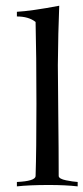

<svg xmlns="http://www.w3.org/2000/svg" viewBox="-20 -662 296 682"><path d="M190.4 -641.6Q186.5 -547.9 185.5 -430.7Q185.5 -383.8 187 -255.4Q188.5 -127 188.5 -36.1Q190.4 -26.4 214.8 -21.5Q239.3 -16.6 255.9 -15.6V0Q212.9 -4.9 153.3 -4.9Q84 -4.9 40 0V-15.6Q104.5 -18.6 106.4 -36.1Q109.4 -128.9 109.4 -293Q109.4 -467.8 106.4 -584Q82 -603.5 40 -603.5V-620.1Q91.8 -623 190.4 -641.6Z"/></svg>

Font: Bentham
Style: Regular
Weight: 400
Version: Version 002.002